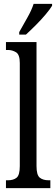

<svg xmlns="http://www.w3.org/2000/svg" viewBox="-20 -979 293 999"><path d="M11 0V-41H21Q50 -41 66.5 -54.5Q83 -68 83 -115V-651Q83 -695 63.5 -707Q44 -719 21 -719H11V-760H170V-115Q170 -68 187 -54.5Q204 -41 233 -41H242V0ZM80 -812Q101 -850 122.5 -887.5Q144 -925 155 -959H251V-949Q241 -932 218 -904.5Q195 -877 167 -849Q139 -821 115 -799H80Z"/></svg>

Font: Noto Serif Ethiopic ExtraCondensed
Style: Regular
Weight: 400
Width: 2
Designer: Monotype Design Team
Foundry: Monotype Imaging Inc.
Version: Version 2.102; ttfautohint (v1.8.4.7-5d5b)